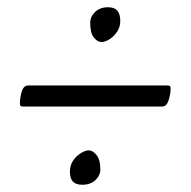

<svg xmlns="http://www.w3.org/2000/svg" viewBox="-20 -596 527 530"><path d="M42 -302Q38 -302 36.5 -304Q35 -306 35 -311Q35 -326 40 -343Q45 -360 58 -360H443Q447 -360 449 -358.5Q451 -357 451 -351Q451 -337 445.5 -319.5Q440 -302 428 -302ZM207 -86Q190 -86 181.5 -94.5Q173 -103 173 -122Q173 -140 182 -153Q191 -166 203.5 -173.5Q216 -181 225 -181Q236 -181 246.5 -168Q257 -155 257 -128Q257 -112 243.5 -99Q230 -86 207 -86ZM260 -480Q249 -480 239 -492.5Q229 -505 229 -533Q229 -550 242.5 -563Q256 -576 278 -576Q296 -576 304 -566.5Q312 -557 312 -538Q312 -521 303 -508Q294 -495 282 -487.5Q270 -480 260 -480Z"/></svg>

Font: Briem Hand Thin
Style: Regular
Weight: 100
Designer: Gunnlaugur SE Briem, Eben Sorkin
Foundry: Sorkin Type Co.
Version: Version 1.003